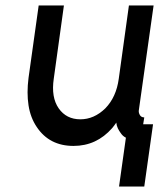

<svg xmlns="http://www.w3.org/2000/svg" viewBox="-20 -520 608 700"><path d="M121 -500 84 -236Q77 -181 84 -136Q91 -91 114 -57Q160 12 248 12Q332 12 389 -53Q393 -58 396.5 -62.5Q400 -67 404 -73Q405 -62 409.5 -52.5Q414 -43 420 -35Q424 -29 428.5 -25Q433 -21 439 -18L414 160H506L538 -67H502L506 -92Q496 -92 491 -99Q485 -108 486 -117L540 -500H450L413 -233Q404 -166 364 -125Q323 -85 273 -85Q222 -85 194 -125Q166 -165 176 -233L213 -500Z"/></svg>

Font: Unageo
Style: Medium-Italic
Weight: 500
Designer: Richard Sepsi
Foundry: Richard Sepsi
Version: Version 2.000